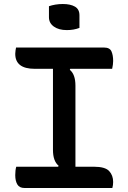

<svg xmlns="http://www.w3.org/2000/svg" viewBox="-20 -937 640 957"><path d="M224 -906Q238 -911 256 -914Q274 -917 293 -917Q331 -917 353.5 -904Q376 -891 376 -861V-798Q348 -787 313 -787Q273 -787 248.5 -804.5Q224 -822 224 -851ZM540 0H102Q77 0 66.5 -17.5Q56 -35 56 -64Q56 -89 61 -106H270L272 -111Q244 -134 244 -190V-594H153Q56 -594 56 -669Q56 -677 57.5 -686Q59 -695 60 -700H499Q527 -700 535.5 -681Q544 -662 544 -633Q544 -616 539 -594H330L328 -589Q356 -566 356 -510V-106H448Q504 -106 524 -84.5Q544 -63 544 -30Q544 -22 543 -14.5Q542 -7 540 0Z"/></svg>

Font: Recursive Mn Csl St Med
Style: Regular
Weight: 500
Monospace: yes
Version: Version 1.079;hotconv 1.0.112;makeotfexe 2.5.65598; ttfautoh